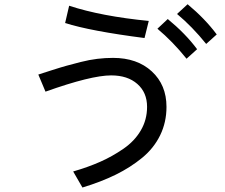

<svg xmlns="http://www.w3.org/2000/svg" viewBox="-20 -796 1040 888"><path d="M281.2 -689.5 299.8 -769.5Q448.2 -720.7 668 -699.2L648.4 -620.1Q398.4 -652.3 281.2 -689.5ZM157.2 -451.2Q171.9 -456.1 217.8 -470.7Q263.7 -485.4 288.6 -492.2Q313.5 -499 353.5 -509.3Q393.6 -519.5 430.2 -523.9Q466.8 -528.3 502.9 -528.3Q614.3 -528.3 682.1 -465.8Q750 -403.3 750 -301.8Q750 -230.5 720.7 -170.4Q691.4 -110.4 637.2 -65.9Q583 -21.5 515.6 11.7Q448.2 44.9 361.3 71.3L318.4 -2.9Q388.7 -23.4 443.8 -47.9Q499 -72.3 550.8 -107.9Q602.5 -143.6 631.3 -192.9Q660.2 -242.2 660.2 -301.8Q660.2 -368.2 615.2 -407.7Q570.3 -447.3 494.1 -447.3Q401.4 -447.3 190.4 -372.1ZM798.8 -731.4 847.7 -776.4Q927.7 -710 982.4 -636.7L933.6 -592.8Q869.1 -672.9 798.8 -731.4ZM708 -663.1 755.9 -708Q838.9 -639.6 891.6 -568.4L842.8 -524.4Q778.3 -604.5 708 -663.1Z"/></svg>

Font: Gothic A1 Medium
Style: Regular
Weight: 500
Designer: HanYang I&C Co.,Ltd.
Foundry: HanYang I&C Co.,Ltd.
Version: Version 2.50